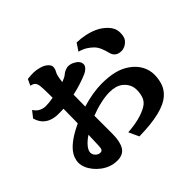

<svg xmlns="http://www.w3.org/2000/svg" viewBox="-186 -1051 1331 1331"><g transform="rotate(-45 480.0 -385.5)"><path d="M488.8 -668.9Q496.6 -668.9 507.3 -666.7Q518.1 -664.6 528.8 -659.2Q536.6 -655.3 546.4 -649.2Q556.2 -643.1 562 -636.2Q569.3 -627 572.3 -619.4Q575.2 -611.8 575.2 -601.1Q575.2 -588.9 562.7 -574.7Q550.3 -560.5 526.9 -549.8Q501 -538.6 461.2 -525.4Q421.4 -512.2 376.5 -502.4Q375 -447.8 375 -386.7Q425.8 -402.3 475.6 -410.6Q525.4 -418.9 566.9 -418.9Q636.7 -418.9 688.7 -406.2Q740.7 -393.6 780.8 -365.2Q825.7 -334 848.4 -292.2Q871.1 -250.5 871.1 -204.1Q871.1 -162.1 858.4 -123Q845.7 -84 812 -53.2Q768.6 -14.2 688.7 4.6Q608.9 23.4 494.1 24.9L460 -49.8Q520 -53.7 570.3 -66.4Q620.6 -79.1 655.8 -100.1Q686.5 -118.2 698.2 -147.7Q710 -177.2 710 -215.8Q710 -245.1 698 -268.3Q686 -291.5 666 -308.1Q646 -324.7 620.4 -331.8Q594.7 -338.9 563 -338.9Q525.4 -338.9 475.6 -327.9Q425.8 -316.9 375 -296.9V-119.1Q375 -43.9 350.6 -3.9Q326.2 36.1 268.1 36.1Q233.9 36.1 203.6 24.9Q173.3 13.7 148.2 -5.4Q123 -24.4 104.5 -47.9Q85.9 -71.3 75.9 -96.2Q65.9 -121.1 65.9 -144Q65.9 -166 74.5 -189.7Q83 -213.4 104.2 -238.3Q125.5 -263.2 162.4 -288.8Q199.2 -314.5 255.9 -340.8Q256.3 -356.4 256.6 -372.1Q256.8 -387.7 256.8 -402.8Q257.3 -423.3 257.3 -443.4Q257.3 -463.4 257.8 -482.9Q241.2 -481.9 225.3 -481.7Q209.5 -481.4 193.8 -481.9Q163.1 -483.9 136.2 -494.6Q109.4 -505.4 90.1 -527.3Q70.8 -549.3 61 -584L98.1 -630.9Q114.7 -604 138.2 -593Q161.6 -582 184.1 -582Q201.2 -582 220 -584.2Q238.8 -586.4 258.3 -589.8V-623Q258.3 -639.2 257.8 -653.8Q257.3 -687 254.9 -708.5Q252.4 -730 242.2 -741.7Q231.9 -753.4 208 -757.8L229 -803.2Q262.2 -807.6 288.3 -807.1Q314.5 -806.6 341.8 -798.8Q365.2 -793 381.1 -782.7Q397 -772.5 405 -761Q413.1 -749.5 413.1 -740.2Q413.1 -731 410.9 -721.2Q408.7 -711.4 400.9 -698.2Q394.5 -687.5 390.1 -667Q385.7 -646.5 382.8 -619.1Q398.4 -625 411.6 -631.6Q424.8 -638.2 432.1 -645Q444.3 -656.2 461.4 -662.6Q478.5 -668.9 488.8 -668.9ZM647 -743.2Q686.5 -742.2 725.6 -734.4Q764.6 -726.6 799.6 -711.2Q834.5 -695.8 860.8 -671.9Q882.3 -653.3 895.8 -630.1Q909.2 -606.9 909.2 -578.1Q909.2 -552.7 904.5 -538.1Q899.9 -523.4 891.1 -513.2Q877.4 -497.6 860.4 -489.3Q843.3 -481 826.2 -481Q768.6 -481 755.9 -533.2Q750 -558.6 738.8 -586.4Q727.5 -614.3 709 -632.8Q692.4 -649.4 668.9 -664.6Q645.5 -679.7 610.8 -689ZM173.8 -136.2Q173.8 -123 180.9 -111.6Q188 -100.1 199.5 -93Q210.9 -85.9 223.1 -85.9Q235.8 -85.9 242.2 -95Q248.5 -104 249 -127Q250 -152.8 251 -179.4Q252 -206.1 252.9 -232.9Q214.4 -207 194.1 -181.6Q173.8 -156.2 173.8 -136.2Z"/></g></svg>

Font: BIZ UDPMincho
Style: Bold
Weight: 700
Designer: TypeBank Co., Ltd.
Foundry: Morisawa Inc.
Version: Version 1.06